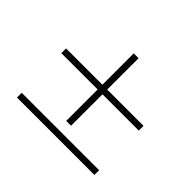

<svg xmlns="http://www.w3.org/2000/svg" viewBox="-157 -1056 1315 1315"><g transform="rotate(45 500.0 -398.5)"><path d="M523.4 -438.5V-133.8H476.6V-438.5H125V-484.4H476.6V-788.1H523.4V-484.4H875V-438.5ZM125 -8.8V-54.7H875V-8.8Z"/></g></svg>

Font: GenYoMin JP SemiBold
Style: Regular
Weight: 600
Version: Version 1.001;PS 1;hotconv 16.6.51;makeotf.lib2.5.65220 DEVE